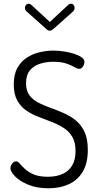

<svg xmlns="http://www.w3.org/2000/svg" viewBox="-20 -1005 534 1032"><path d="M241 7Q177 7 131 -12.5Q85 -32 60.5 -57.5Q36 -83 36 -101Q36 -109 40.5 -118Q45 -127 52 -132.5Q59 -138 66 -138Q76 -138 86.5 -125.5Q97 -113 114.5 -96.5Q132 -80 161 -67.5Q190 -55 237 -55Q284 -55 317.5 -70.5Q351 -86 368.5 -116.5Q386 -147 386 -193Q386 -241 368 -270.5Q350 -300 320.5 -318.5Q291 -337 256 -350.5Q221 -364 185.5 -377.5Q150 -391 120.5 -411.5Q91 -432 72.5 -465.5Q54 -499 54 -551Q54 -606 74 -641Q94 -676 125.5 -696Q157 -716 194 -724.5Q231 -733 266 -733Q294 -733 323.5 -728.5Q353 -724 378 -716Q403 -708 418.5 -697Q434 -686 434 -672Q434 -665 430.5 -656.5Q427 -648 421 -641.5Q415 -635 405 -635Q396 -635 380 -644.5Q364 -654 336.5 -663.5Q309 -673 265 -673Q229 -673 195.5 -662.5Q162 -652 141 -627Q120 -602 120 -557Q120 -517 138.5 -492.5Q157 -468 186.5 -453Q216 -438 251 -425.5Q286 -413 321.5 -397.5Q357 -382 386.5 -358.5Q416 -335 434 -297Q452 -259 452 -199Q452 -128 425 -82.5Q398 -37 350.5 -15Q303 7 241 7ZM248 -840Q237 -840 228 -850L127 -940Q120 -945 117 -950.5Q114 -956 114 -963Q114 -971 119.5 -978Q125 -985 133 -985Q141 -985 148 -979L248 -887L347 -979Q354 -985 362 -985Q371 -985 376 -978Q381 -971 381 -963Q381 -956 378 -950.5Q375 -945 369 -940L268 -850Q257 -840 248 -840Z"/></svg>

Font: Dosis
Style: Regular
Weight: 400
Designer: EdgarTolentino, PabloImpallari, IginoMarini
Foundry: EdgarTolentino, PabloImpallari, IginoMarini
Version: Version 3.001; ttfautohint (v1.8.2)